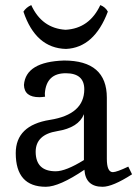

<svg xmlns="http://www.w3.org/2000/svg" viewBox="-20 -714 534 744"><path d="M195.8 -50.3Q234.9 -50.3 305.2 -93.8V-271.5Q284.7 -219.2 201.4 -205.8Q118.2 -192.4 118.2 -125.5Q118.7 -50.3 195.8 -50.3ZM377.4 9.8Q311.5 9.8 307.1 -56.2Q209.5 9.8 157.7 9.8Q41 9.8 41 -120.6Q41 -228.5 173.6 -249.5Q306.2 -270.5 306.6 -367.7Q306.6 -430.2 234.9 -430.2Q159.7 -430.2 153.8 -352.5Q153.8 -343.3 154.8 -339.4Q142.1 -337.4 132.3 -337.4Q74.2 -337.4 72.8 -384.8Q79.6 -474.6 228 -479.5Q394 -479.5 394 -335.4V-98.6Q394 -46.9 417.5 -46.9Q433.1 -47.4 477.1 -68.4L491.7 -38.6Q416.5 9.8 377.4 9.8ZM235.8 -524.4Q118.2 -527.3 70.8 -668.9Q81.5 -685.5 101.1 -694.3Q142.1 -604.5 233.9 -598.6Q326.2 -603.5 368.7 -694.3Q388.7 -686.5 397.9 -668.9Q345.2 -529.3 235.8 -524.4Z"/></svg>

Font: Almanac
Style: Regular
Weight: 400
Designer: Eden's Almanac
Version: Version 3.501;March 28, 2021;FontCreator 13.0.0.2683 64-bit